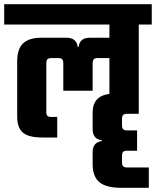

<svg xmlns="http://www.w3.org/2000/svg" viewBox="-40 -656 744 916"><path d="M622 -113H567Q553 -113 547.5 -107.5Q542 -102 542 -87V-60Q542 -45 547.5 -39.5Q553 -34 567 -34H614V63H567Q553 63 547.5 68.5Q542 74 542 89V117Q542 132 547.5 137.5Q553 143 567 143H670V240H538Q467 240 434.5 213.5Q402 187 402 127V70Q402 23 446 17V13Q402 8 402 -40V-119Q402 -198 482 -208V-379H427Q412 -379 407 -373Q402 -367 402 -353V-223H262V-353Q262 -367 257 -373Q252 -379 237 -379H207Q192 -379 186.5 -373.5Q181 -368 181 -353V-121Q181 -108 186.5 -103Q192 -98 207 -98H233V0H163Q96 0 69 -23.5Q42 -47 42 -99V-363Q42 -423 70.5 -449.5Q99 -476 157 -476H277Q325 -476 331 -432H335Q340 -476 388 -476H482V-539H-20V-636H684V-539H622Z"/></svg>

Font: Teko Semibold
Style: Regular
Weight: 600
Designer: Manushi Parikh, Jonny Pinhorn
Foundry: Indian Type Foundry
Version: Version 1.105;PS 1.0;hotconv 1.0.78;makeotf.lib2.5.61930; tt